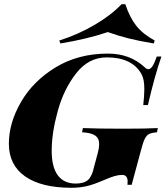

<svg xmlns="http://www.w3.org/2000/svg" viewBox="-20 -876 785 910"><path d="M584 0Q585 -5 585 -15Q585 -47 559 -47Q542 -47 523 -41.5Q504 -36 474 -23Q423 -1 390 6.5Q357 14 319 14Q176 14 99 -40Q22 -94 22 -195Q22 -293 79.5 -392.5Q137 -492 244 -557Q351 -622 492 -622Q596 -622 666 -557Q675 -548 683 -548Q693 -548 702.5 -562Q712 -576 723 -608H745Q713 -516 681 -378H659Q664 -421 664 -453Q664 -477 661 -494Q658 -511 650 -526Q605 -604 486 -604Q400 -604 341 -528.5Q282 -453 253.5 -349Q225 -245 225 -162Q225 -84 254 -45Q283 -6 339 -6Q379 -6 398 -24Q417 -42 426 -86L444 -153Q450 -176 450 -193Q450 -221 430.5 -234Q411 -247 369 -249L373 -269Q441 -266 564 -266Q674 -266 728 -269L724 -249Q699 -247 687 -241Q675 -235 666.5 -218.5Q658 -202 648 -163L604 0ZM266 -670 261 -684Q350 -712 429 -758.5Q508 -805 556 -856H574Q594 -795 625 -755Q656 -715 713 -684L709 -670Q637 -682 587.5 -694.5Q538 -707 491 -724Q394 -691 266 -670Z"/></svg>

Font: Playfair Display SC Black
Style: Italic
Weight: 900
Italic angle: -14°
Designer: Claus Eggers Sørensen
Foundry: Claus Eggers Sørensen
Version: Version 1.200; ttfautohint (v1.6)